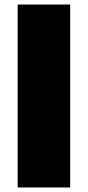

<svg xmlns="http://www.w3.org/2000/svg" viewBox="-20 -828 388 848"><path d="M58 0V-808H290V0Z"/></svg>

Font: Encode Sans Expanded Black
Style: Regular
Weight: 900
Width: 7
Designer: Multiple Designers
Foundry: Impallari Type
Version: Version 3.000; ttfautohint (v1.8.3) -l 8 -r 50 -G 200 -x 14 